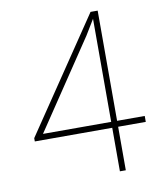

<svg xmlns="http://www.w3.org/2000/svg" viewBox="-81 -776 708 842"><g transform="rotate(-10 273.5 -355.5)"><path d="M411.1 -220.2H534.2V-193.8H411.1V0H384.8V-193.8H40V-208.5L379.4 -710.9H411.1ZM81.1 -220.2H384.8V-679.2L343.8 -611.8Z"/></g></svg>

Font: TypoPRO Roboto
Style: Regular
Weight: 250
Designer: Google
Version: Version 2.136; 2016